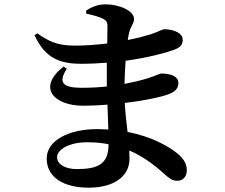

<svg xmlns="http://www.w3.org/2000/svg" viewBox="-20 -816 1040 888"><path d="M355 -521C396 -521 436 -523 474 -526V-463V-416C436 -412 397 -410 357 -410C274 -410 246 -432 289 -498L274 -508C150 -411 229 -327 365 -327C402 -327 440 -329 477 -332L481 -217L432 -219C298 -219 196 -167 196 -83C196 5 275 52 390 52C508 52 579 -1 579 -82L578 -120C639 -94 691 -56 740 -11C764 9 775 20 800 20C825 20 844 3 844 -30C844 -64 822 -91 789 -115C757 -139 683 -184 570 -206C565 -246 560 -289 557 -340C653 -351 733 -369 764 -382C787 -391 805 -405 805 -432C805 -465 766 -476 725 -476C718 -476 703 -466 660 -453C627 -443 593 -435 556 -428C557 -465 558 -502 561 -535C662 -549 741 -570 777 -583C807 -593 825 -603 825 -632C825 -670 768 -681 740 -681C732 -681 717 -671 676 -657C653 -650 616 -640 571 -631C573 -647 576 -661 579 -671C586 -696 600 -708 600 -728C600 -766 532 -796 468 -796C431 -796 401 -782 378 -767L379 -753C411 -746 432 -740 453 -731C470 -723 477 -715 477 -695L476 -615C428 -609 376 -605 325 -605C242 -605 203 -627 152 -662L140 -653C188 -547 257 -521 355 -521ZM482 -149V-148C482 -57 433 -34 335 -34C282 -34 244 -56 244 -89C244 -125 301 -158 383 -158C418 -158 451 -155 482 -149Z"/></svg>

Font: Source Han Serif CN
Style: Bold
Weight: 700
Designer: Ryoko NISHIZUKA 西塚涼子 (kana & ideographs); Frank Grießhammer (Latin, Greek & Cyrillic); Wenlong ZHANG 张文龙 (bopomofo); San
Foundry: Adobe
Version: Version 2.003;hotconv 1.1.1;makeotfexe 2.6.0